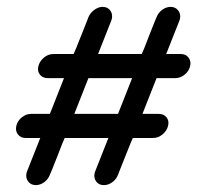

<svg xmlns="http://www.w3.org/2000/svg" viewBox="-20 -545 600 558"><path d="M276 -525Q278 -525 278 -525Q293 -525 300.5 -514.5Q308 -504 305 -490Q304 -487 303 -484L265 -388H392Q395 -394 399.5 -405.5Q404 -417 413 -440.5Q422 -464 428.5 -479.5Q435 -495 435 -495Q440 -508 451.5 -516.5Q463 -525 476 -525Q490 -525 498 -514.5Q506 -504 503 -490Q502 -487 501 -484L463 -388H505Q505 -388 506 -388Q520 -388 528 -377.5Q536 -367 532.5 -352.5Q529 -338 516.5 -328Q504 -318 490 -318Q490 -318 489 -318H435L394 -214H441Q456 -214 464 -204Q472 -194 468.5 -179.5Q465 -165 452.5 -154.5Q440 -144 425 -144H366Q363 -138 358.5 -126.5Q354 -115 344.5 -91.5Q335 -68 329 -52.5Q323 -37 323 -37Q318 -24 306.5 -15.5Q295 -7 282 -7Q267 -7 259.5 -17.5Q252 -28 255 -42Q256 -45 257 -48L295 -144H168Q165 -138 160.5 -126.5Q156 -115 147 -91.5Q138 -68 131.5 -52.5Q125 -37 125 -37Q120 -24 108.5 -15.5Q97 -7 84 -7Q70 -7 62 -17.5Q54 -28 57 -42Q58 -45 59 -48L97 -144H55Q55 -144 54 -144Q40 -144 32 -154.5Q24 -165 27.5 -179.5Q31 -194 43.5 -204Q56 -214 70 -214Q70 -214 71 -214H125L166 -318H119Q104 -318 96 -328Q88 -338 91.5 -352.5Q95 -367 107.5 -377.5Q120 -388 135 -388H194Q197 -394 201.5 -405.5Q206 -417 215.5 -440.5Q225 -464 231 -479.5Q237 -495 237 -495Q242 -507 253 -515.5Q264 -524 276 -525ZM237 -318 196 -214H323L364 -318Z"/></svg>

Font: Brass Mono
Style: Italic
Weight: 400
Italic angle: -13°
Monospace: yes
Version: Version 1.100; ttfautohint (v1.8.3) -l 8 -r 50 -G 200 -x 14 